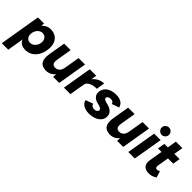

<svg xmlns="http://www.w3.org/2000/svg" viewBox="110 -1803 3070 3070"><g transform="rotate(45 1645.0 -268.5)"><path d="M100.3 -500H238.7L231 -408L130 200H-16.7ZM577.3 -252.7Q567.9 -175.2 534.2 -115.2Q500.4 -55.2 446.7 -21.6Q393 12 325.1 12Q224.8 12 183.9 -57.7Q142.9 -127.4 158.8 -246.2Q168.2 -330.6 198.5 -390.4Q228.8 -450.3 275.4 -481.1Q322.1 -512 379.8 -512Q449.3 -512 497.5 -479.7Q545.7 -447.4 566.6 -388.7Q587.4 -330.1 577.3 -252.7ZM205.1 -240.3Q200 -189.1 225.8 -156.4Q251.5 -123.6 297.1 -123.6Q331.4 -123.6 359.6 -142Q387.7 -160.3 405.2 -191.4Q422.7 -222.6 425.6 -258.8Q429.9 -310.1 403.1 -343.6Q376.2 -377.1 330.7 -377.1Q296.9 -377.1 269.3 -358.5Q241.6 -339.8 224.8 -308.2Q207.9 -276.6 205.1 -240.3Z M951.1 -92 1019.1 -500H1165.7L1081.7 0H943.4ZM858.4 -125.6Q906.1 -124.2 935.7 -153.1Q965.4 -182.1 974.9 -237.1L1020.6 -235.9Q1007.3 -158.1 975.1 -102.3Q942.8 -46.6 896.1 -17.3Q849.4 12 793.7 12Q701.1 12 663.7 -44.3Q626.3 -100.7 645.3 -214.6L650 -243.4H796.9Q786.6 -181.2 802.7 -154.1Q818.7 -127.1 858.4 -125.6ZM693.3 -500H839.9L796.9 -243.4L648.9 -236.2Z M1272.3 -500H1419L1335 0H1188.3ZM1595.4 -502 1573.1 -359.6Q1498.1 -359.6 1442.5 -333.8Q1386.9 -307.9 1378.4 -258.5L1338.1 -257.9Q1351.1 -334.9 1391.1 -390.3Q1431.1 -445.6 1485.1 -473.8Q1539.2 -502 1595.4 -502Z M1573.8 -104.1 1699.9 -149Q1707.7 -121.4 1728.8 -108.9Q1749.9 -96.4 1775.3 -96.4Q1803.7 -96.4 1824.3 -110.1Q1845 -123.7 1845 -147.2Q1845 -163.6 1830.2 -174.9Q1815.4 -186.2 1783.9 -194.8L1742.7 -205.7Q1687.1 -220.2 1657.6 -253Q1628.2 -285.8 1628.2 -330.9Q1628.2 -385.8 1657.3 -426.9Q1686.4 -467.9 1738.7 -490Q1790.9 -512 1858.2 -512Q1936.9 -512 1980.6 -482.6Q2024.2 -453.1 2037.4 -399.8L1914.9 -356.2Q1909 -381.2 1891.3 -392Q1873.6 -402.8 1841.7 -402.8Q1814.6 -402.8 1795.1 -388.9Q1775.6 -375 1775.6 -353.5Q1775.6 -340.7 1790.6 -329.9Q1805.6 -319.2 1836.4 -311.1L1876.7 -300.8Q1938.5 -284.7 1971.7 -249.4Q2004.9 -214.2 2004.9 -163.6Q2004.9 -108.5 1971.6 -68.8Q1938.2 -29 1882.6 -8.5Q1827 12 1762.2 12Q1684.8 12 1633.8 -20.1Q1582.8 -52.2 1573.8 -104.1Z M2398.1 -92 2466.1 -500H2612.7L2528.7 0H2390.4ZM2305.4 -125.6Q2353.1 -124.2 2382.7 -153.1Q2412.4 -182.1 2421.9 -237.1L2467.6 -235.9Q2454.3 -158.1 2422.1 -102.3Q2389.8 -46.6 2343.1 -17.3Q2296.4 12 2240.7 12Q2148.1 12 2110.7 -44.3Q2073.3 -100.7 2092.3 -214.6L2097 -243.4H2243.9Q2233.6 -181.2 2249.7 -154.1Q2265.7 -127.1 2305.4 -125.6ZM2140.3 -500H2286.9L2243.9 -243.4L2095.9 -236.2Z M2728.2 -500H2874.9L2790.3 0H2643.7ZM2744.1 -654.1Q2744.1 -688.4 2769.1 -712.9Q2794.1 -737.4 2827.4 -737.4Q2861.7 -737.4 2886.2 -712.9Q2910.7 -688.4 2910.7 -654.1Q2910.7 -620.8 2886.2 -595.8Q2861.7 -570.8 2827.4 -570.8Q2794.1 -570.8 2769.1 -595.8Q2744.1 -620.8 2744.1 -654.1Z M2980.3 -150.2 3064.7 -656H3211.3L3132.4 -184.5Q3127.6 -153.2 3136.4 -138.5Q3145.3 -123.9 3169.8 -123.9Q3178.9 -123.9 3191.6 -128.4Q3204.2 -132.9 3218.2 -141.1L3251.9 -32.2Q3222.4 -12.2 3188.7 -0.1Q3154.9 12 3124.6 12Q3039.5 12 3003.3 -29.5Q2967.1 -70.9 2980.3 -150.2ZM2959.8 -500H3303.9L3283.3 -376.4H2939.2Z"/></g></svg>

Font: Oak Sans Light Italic
Style: Regular
Weight: 400
Italic angle: -9.5°
Foundry: Erik Kennedy, Walven
Version: Version 1.000;Glyphs 3.1.2 (3151)